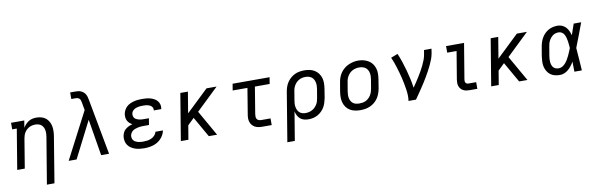

<svg xmlns="http://www.w3.org/2000/svg" viewBox="-57 -1311 6563 2102"><g transform="rotate(-10 3225.0 -260.0)"><path d="M330 215 416 -302Q419 -321 419.5 -339Q420 -357 417 -374.5Q414 -392 406 -407.5Q398 -423 385 -434Q372 -445 354.5 -450Q337 -455 319 -455Q302 -455 285 -451.5Q268 -448 252 -440Q236 -432 222.5 -419.5Q209 -407 199.5 -392Q190 -377 184.5 -360.5Q179 -344 176 -327L122 0H38L112 -447H61V-520H208L195 -441Q207 -461 223 -478Q239 -495 258.5 -507Q278 -519 300 -523.5Q322 -528 344 -528Q372 -528 399 -520.5Q426 -513 447 -496Q468 -479 481 -455Q494 -431 499 -404Q504 -377 503 -348Q502 -319 497 -290L414 215Z M610 0 879 -518 863 -606Q863 -606 863 -606Q863 -606 863 -606Q861 -617 857.5 -628Q854 -639 846.5 -647Q839 -655 828 -658.5Q817 -662 805 -662H756V-735H805Q823 -735 840.5 -733.5Q858 -732 874 -725.5Q890 -719 902.5 -708Q915 -697 923.5 -683Q932 -669 936.5 -652.5Q941 -636 944 -619L1059 0H971L904 -405L698 0Z M1452 8Q1425 8 1398.5 5Q1372 2 1348 -6.5Q1324 -15 1303 -29Q1282 -43 1268 -64Q1254 -85 1249.5 -111Q1245 -137 1249 -164Q1253 -184 1262.5 -203.5Q1272 -223 1289.5 -237Q1307 -251 1326.5 -260Q1346 -269 1367 -274Q1350 -283 1336 -295.5Q1322 -308 1313.5 -324.5Q1305 -341 1303 -360.5Q1301 -380 1304 -400Q1308 -421 1319 -442Q1330 -463 1347.5 -478.5Q1365 -494 1386 -503.5Q1407 -513 1429 -518.5Q1451 -524 1473 -526Q1495 -528 1517 -528Q1540 -528 1563.5 -526Q1587 -524 1609 -518Q1631 -512 1650.5 -501.5Q1670 -491 1684.5 -474.5Q1699 -458 1705.5 -435.5Q1712 -413 1708 -390Q1708 -388 1707.5 -386Q1707 -384 1706 -382H1624Q1624 -383 1624 -384Q1624 -385 1624 -386Q1626 -398 1621.5 -409.5Q1617 -421 1608.5 -429Q1600 -437 1589 -442Q1578 -447 1566 -450Q1554 -453 1541.5 -453.5Q1529 -454 1517 -454Q1504 -454 1491 -453.5Q1478 -453 1465 -450.5Q1452 -448 1439 -443.5Q1426 -439 1414.5 -431Q1403 -423 1395.5 -411.5Q1388 -400 1386 -387Q1384 -374 1387 -361Q1390 -348 1398 -338.5Q1406 -329 1417.5 -323Q1429 -317 1441.5 -313.5Q1454 -310 1467.5 -308.5Q1481 -307 1495 -307H1556L1544 -234H1482Q1467 -234 1452 -233Q1437 -232 1422.5 -228.5Q1408 -225 1392.5 -220Q1377 -215 1364 -206Q1351 -197 1342.5 -183Q1334 -169 1331 -154Q1329 -139 1332.5 -124.5Q1336 -110 1345 -99.5Q1354 -89 1366.5 -82.5Q1379 -76 1393 -72Q1407 -68 1422 -67Q1437 -66 1452 -66Q1474 -66 1496.5 -69Q1519 -72 1540.5 -81.5Q1562 -91 1579 -109Q1596 -127 1601 -149H1684Q1677 -112 1653.5 -79.5Q1630 -47 1596.5 -27Q1563 -7 1525.5 0.5Q1488 8 1452 8Z M1857 0 1943 -520H2027L1988 -285L2234 -520H2346L2099 -283L2260 0H2168L2129 -68L2039 -226L1967 -156L1941 0Z M2763 0Q2741 0 2720 -3.5Q2699 -7 2681.5 -16.5Q2664 -26 2651 -41.5Q2638 -57 2631.5 -76.5Q2625 -96 2625 -117.5Q2625 -139 2629 -161L2676 -447H2512L2524 -520H2935L2923 -447H2759L2710 -149Q2708 -135 2708.5 -120.5Q2709 -106 2716 -95Q2723 -84 2736 -79Q2749 -74 2763 -74H2867V0Z M3003 215 3093 -330Q3097 -356 3106 -382.5Q3115 -409 3130.5 -432.5Q3146 -456 3168 -475.5Q3190 -495 3215.5 -507Q3241 -519 3268 -523.5Q3295 -528 3322 -528Q3352 -528 3381.5 -522Q3411 -516 3435.5 -500.5Q3460 -485 3477.5 -461.5Q3495 -438 3503 -410Q3511 -382 3510.5 -351.5Q3510 -321 3505 -290L3489 -190Q3484 -165 3476 -139.5Q3468 -114 3454.5 -91Q3441 -68 3421 -48.5Q3401 -29 3377 -16Q3353 -3 3327.5 2.5Q3302 8 3276 8Q3250 8 3226 1.5Q3202 -5 3184 -20.5Q3166 -36 3155 -58Q3144 -80 3139 -104L3086 215ZM3256 -65Q3274 -65 3292 -69Q3310 -73 3327 -81.5Q3344 -90 3358 -103.5Q3372 -117 3382.5 -133Q3393 -149 3398.5 -166.5Q3404 -184 3407 -202L3424 -302Q3427 -321 3427.5 -340Q3428 -359 3424 -376.5Q3420 -394 3411.5 -409.5Q3403 -425 3389 -435.5Q3375 -446 3357 -450.5Q3339 -455 3320 -455Q3303 -455 3285 -451Q3267 -447 3250.5 -438Q3234 -429 3220.5 -415.5Q3207 -402 3197.5 -386Q3188 -370 3182.5 -352.5Q3177 -335 3175 -318L3160 -227Q3156 -208 3155 -189Q3154 -170 3157 -151.5Q3160 -133 3167.5 -116.5Q3175 -100 3188 -88Q3201 -76 3218.5 -70.5Q3236 -65 3256 -65Z M3853 8Q3822 8 3792.5 2Q3763 -4 3738 -19Q3713 -34 3696 -57.5Q3679 -81 3671 -109Q3663 -137 3663 -168Q3663 -199 3668 -230L3685 -330Q3689 -357 3698.5 -383.5Q3708 -410 3724.5 -434Q3741 -458 3764 -477Q3787 -496 3813 -507.5Q3839 -519 3866 -525Q3893 -531 3921 -531Q3952 -531 3981 -523.5Q4010 -516 4035 -501Q4060 -486 4077 -462.5Q4094 -439 4102.5 -411Q4111 -383 4110.5 -352Q4110 -321 4105 -290L4089 -190Q4084 -163 4074.5 -136.5Q4065 -110 4049 -86Q4033 -62 4010 -43Q3987 -24 3961 -12.5Q3935 -1 3907.5 3.5Q3880 8 3853 8ZM3854 -66Q3873 -66 3891 -69Q3909 -72 3926 -80.5Q3943 -89 3957.5 -102.5Q3972 -116 3982 -132.5Q3992 -149 3998 -166.5Q4004 -184 4007 -202L4024 -302Q4027 -321 4027.5 -340Q4028 -359 4024 -377Q4020 -395 4011 -410.5Q4002 -426 3987.5 -436Q3973 -446 3954.5 -450.5Q3936 -455 3917 -455Q3899 -455 3881 -451Q3863 -447 3846 -438.5Q3829 -430 3815 -416.5Q3801 -403 3791 -387Q3781 -371 3775 -353.5Q3769 -336 3767 -318L3750 -218Q3747 -199 3746.5 -180Q3746 -161 3749.5 -143.5Q3753 -126 3762 -110.5Q3771 -95 3785 -84.5Q3799 -74 3817 -70Q3835 -66 3854 -66Z M4388 0Q4393 -33 4391.5 -66Q4390 -99 4385 -131Q4380 -163 4374 -195Q4368 -227 4360.5 -258Q4353 -289 4344.5 -319.5Q4336 -350 4326.5 -380.5Q4317 -411 4306.5 -440.5Q4296 -470 4283 -499L4359 -528Q4379 -481 4395 -432.5Q4411 -384 4425 -334.5Q4439 -285 4450 -234.5Q4461 -184 4468 -133Q4486 -159 4504 -186Q4522 -213 4538.5 -240Q4555 -267 4571 -294.5Q4587 -322 4601 -351Q4615 -380 4626.5 -409Q4638 -438 4643 -468L4652 -520H4735L4727 -468Q4721 -436 4709.5 -405.5Q4698 -375 4683.5 -344.5Q4669 -314 4653 -284.5Q4637 -255 4620 -226Q4603 -197 4585 -168.5Q4567 -140 4548 -112Q4529 -84 4510 -56Q4491 -28 4471 0Z M5067 0Q5048 0 5030 -3Q5012 -6 4996.5 -14.5Q4981 -23 4969.5 -36.5Q4958 -50 4952.5 -67Q4947 -84 4947 -102.5Q4947 -121 4950 -140L5001 -447H4897V-520H5097L5032 -128Q5030 -118 5030.5 -108Q5031 -98 5035.5 -90Q5040 -82 5048.5 -78Q5057 -74 5067 -74H5153V0Z M5307 0 5393 -520H5477L5438 -285L5684 -520H5796L5549 -283L5710 0H5618L5579 -68L5489 -226L5417 -156L5391 0Z M6071 8Q6042 8 6014 1Q5986 -6 5964.5 -22.5Q5943 -39 5929 -63Q5915 -87 5909 -114.5Q5903 -142 5904.5 -171.5Q5906 -201 5910 -230L5927 -330Q5931 -355 5939 -380Q5947 -405 5960.5 -428.5Q5974 -452 5993.5 -471.5Q6013 -491 6036.5 -504Q6060 -517 6085.5 -522.5Q6111 -528 6137 -528Q6164 -528 6188 -517.5Q6212 -507 6229 -488.5Q6246 -470 6256.5 -446.5Q6267 -423 6274 -398Q6284 -428 6294.5 -458.5Q6305 -489 6316 -520H6399Q6374 -453 6349 -386Q6324 -319 6297 -252Q6303 -189 6306.5 -126Q6310 -63 6315 0H6232Q6231 -28 6231 -56Q6231 -84 6230 -112Q6217 -89 6201 -68Q6185 -47 6165 -29.5Q6145 -12 6120.5 -2Q6096 8 6071 8ZM6071 -66Q6093 -66 6112.5 -78Q6132 -90 6146.5 -107Q6161 -124 6172.5 -143.5Q6184 -163 6193.5 -183Q6203 -203 6211.5 -223.5Q6220 -244 6228 -264Q6226 -284 6224.5 -303.5Q6223 -323 6220 -342Q6217 -361 6212 -380Q6207 -399 6198 -415.5Q6189 -432 6173 -443Q6157 -454 6137 -454Q6120 -454 6103.5 -450Q6087 -446 6072.5 -435.5Q6058 -425 6047 -411.5Q6036 -398 6028 -382.5Q6020 -367 6015.5 -350.5Q6011 -334 6009 -318L5992 -218Q5989 -201 5988 -183.5Q5987 -166 5988.5 -149.5Q5990 -133 5995.5 -117Q6001 -101 6011.5 -89Q6022 -77 6038 -71.5Q6054 -66 6071 -66Z"/></g></svg>

Font: Iosevka Etoile Oblique
Style: Regular
Weight: 400
Italic angle: -9°
Designer: Belleve Invis
Foundry: Belleve Invis
Version: Version 15.5.2; ttfautohint (v1.8.4)